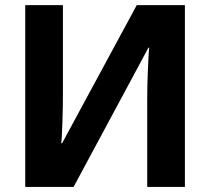

<svg xmlns="http://www.w3.org/2000/svg" viewBox="-20 -734 825 754"><path d="M79.1 0H269L563 -546.9H565.9C564.5 -537.1 563 -509.8 561 -465.3C559.1 -420.4 558.1 -379.4 558.1 -342.8V0H706.1V-713.9H517.1L224.1 -171.9H220.2C222.2 -182.1 223.6 -209 225.1 -252.9C226.6 -296.9 227.1 -335.4 227.1 -369.1V-713.9H79.1Z"/></svg>

Font: Avrile Sans
Style: Bold
Weight: 700
Designer: Monotype Design Team, Google (font), Stefan Peev (BGR Cyrillic), Cristiano Sobral (main changes)
Foundry: The Avrile Sans Project Authors
Version: Version 3.110